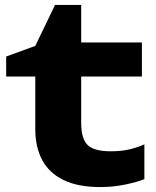

<svg xmlns="http://www.w3.org/2000/svg" viewBox="-20 -742 631 778"><path d="M5 -432V-513L123 -556L203 -722H309V-570H555V-432H309V-244Q309 -180 335 -154.5Q361 -129 428 -129Q471 -129 503.5 -136.5Q536 -144 565 -157V-16Q535 -4 486.5 6Q438 16 386 16Q295 16 236.5 -13Q178 -42 150.5 -94.5Q123 -147 123 -218V-432Z"/></svg>

Font: Unbounded SemiBold
Style: Regular
Weight: 600
Designer: Luke Prowse, Jean-Baptiste Morizot, Fátima Lázaro, Florian Runge
Foundry: NaN
Version: Version 1.700